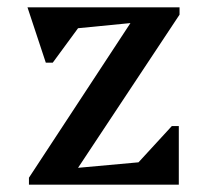

<svg xmlns="http://www.w3.org/2000/svg" viewBox="-20 -504 564 524"><path d="M59 0V-19L336 -441L193 -427L124 -333H105L55 -484H470V-464L193 -46L358 -61L449 -160H468V0Z"/></svg>

Font: Platypi
Style: Regular
Weight: 400
Designer: David Sargent
Foundry: Bolt Cutter Type
Version: Version 1.200; ttfautohint (v1.8.4.7-5d5b)